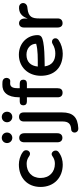

<svg xmlns="http://www.w3.org/2000/svg" viewBox="628 -1364 926 2223"><g transform="rotate(-90 1091.5 -253.0)"><path d="M297 10C342 10 395 -2 441 -37C486 -71 440 -141 397 -111C362 -86 335 -81 305 -81C214 -81 142 -142 142 -246C142 -351 214 -408 305 -408C335 -408 364 -401 394 -379C448 -342 492 -418 441 -453C398 -485 342 -498 297 -498C145 -498 38 -401 38 -247C38 -92 145 10 297 10Z M607 6C640 6 660 -16 660 -53V-434C660 -473 639 -494 607 -494C574 -494 555 -473 555 -434V-53C555 -16 574 6 607 6ZM607 -574C640 -574 668 -600 668 -635C668 -671 640 -696 607 -696C574 -696 546 -671 546 -635C546 -600 574 -574 607 -574Z M719 190C844 183 901 130 901 1V-440C901 -476 884 -496 849 -496C816 -496 796 -476 796 -440V10C796 76 767 105 702 108C653 112 654 194 719 190ZM848 -574C883 -574 909 -600 909 -635C909 -670 883 -696 848 -696C815 -696 787 -670 787 -635C787 -600 815 -574 848 -574Z M1129 8C1165 8 1181 -13 1181 -49V-405H1235C1264 -405 1280 -420 1280 -446C1280 -473 1264 -488 1235 -488H1181V-507C1181 -554 1188 -602 1241 -599L1262 -598C1311 -596 1320 -685 1252 -688L1226 -689C1136 -693 1076 -631 1076 -495V-488H1028C999 -488 983 -473 983 -446C983 -420 999 -405 1028 -405H1076V-49C1076 -13 1094 8 1129 8Z M1582 10C1635 10 1695 -8 1735 -36C1789 -71 1745 -136 1695 -108C1655 -84 1620 -76 1583 -76C1505 -76 1446 -111 1434 -199C1572 -201 1647 -203 1716 -216C1764 -226 1796 -236 1796 -281C1796 -398 1705 -498 1569 -498C1428 -498 1325 -394 1325 -243C1325 -88 1420 10 1582 10ZM1432 -279C1440 -362 1487 -410 1569 -410C1640 -410 1695 -366 1696 -298C1625 -277 1524 -279 1432 -279Z M1933 8C1969 8 1989 -13 1989 -49V-262C1989 -341 2004 -388 2103 -398L2120 -400C2152 -404 2170 -429 2167 -455C2162 -486 2135 -499 2105 -496C2037 -492 2007 -449 1988 -396V-432C1988 -468 1967 -496 1933 -496C1907 -496 1884 -477 1884 -441V-49C1884 -13 1903 8 1933 8Z"/></g></svg>

Font: SN Pro Medium
Style: Regular
Weight: 500
Designer: Tobias Whetton
Foundry: Supernotes
Version: Version 1.003;Glyphs 3.3 (3324)